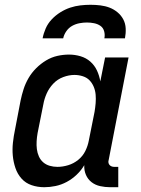

<svg xmlns="http://www.w3.org/2000/svg" viewBox="-20 -770 590 802"><path d="M165 12Q137 12 112 3.5Q87 -5 70 -24Q53 -43 44.5 -68Q36 -93 33.5 -119.5Q31 -146 34 -174Q37 -202 43 -230L66 -350Q71 -374 78.5 -397.5Q86 -421 99 -443.5Q112 -466 131 -485Q150 -504 172.5 -517.5Q195 -531 219.5 -536.5Q244 -542 268 -542Q293 -542 316.5 -535Q340 -528 357.5 -512.5Q375 -497 385 -475.5Q395 -454 399 -430L419 -530H517L434 -102Q432 -96 433 -90.5Q434 -85 437.5 -81Q441 -77 446 -75Q451 -73 457 -73H474V12H440Q419 12 398.5 7.5Q378 3 362.5 -9Q347 -21 339 -39.5Q331 -58 332 -80Q319 -58 300 -40Q281 -22 258.5 -10Q236 2 212 7Q188 12 165 12ZM220 -73Q242 -73 265 -80Q288 -87 307 -102.5Q326 -118 336.5 -139.5Q347 -161 351 -183L375 -303Q378 -321 379.5 -339Q381 -357 379.5 -374.5Q378 -392 371.5 -407.5Q365 -423 354 -434.5Q343 -446 326 -451.5Q309 -457 291 -457Q268 -457 244 -448Q220 -439 202.5 -420.5Q185 -402 175 -379.5Q165 -357 161 -334L137 -214Q134 -197 133 -180Q132 -163 134 -147Q136 -131 142.5 -116.5Q149 -102 160.5 -92Q172 -82 187.5 -77.5Q203 -73 220 -73ZM158 -610Q162 -631 171 -651.5Q180 -672 196 -689Q212 -706 232 -718.5Q252 -731 273 -738Q294 -745 315.5 -747.5Q337 -750 358 -750Q379 -750 399.5 -747.5Q420 -745 438 -738Q456 -731 471 -718.5Q486 -706 495 -689Q504 -672 505 -651.5Q506 -631 502 -610H416Q419 -625 415 -639.5Q411 -654 399.5 -662Q388 -670 373 -673Q358 -676 343 -676Q328 -676 312 -673Q296 -670 281.5 -662Q267 -654 257 -639.5Q247 -625 244 -610Z"/></svg>

Font: Lode Dark Term
Style: Bold Italic
Weight: 700
Italic angle: -11°
Monospace: yes
Designer: Belleve Invis
Foundry: Belleve Invis
Version: Version 29.2.0